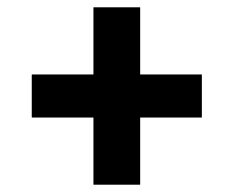

<svg xmlns="http://www.w3.org/2000/svg" viewBox="-20 -569 640 526"><path d="M364 -63V-247H533V-365H364V-549H236V-365H67V-247H236V-63Z"/></svg>

Font: IBM Plex Thai Looped
Style: Bold
Weight: 700
Designer: Mike Abbink, Paul van der Laan, Pieter van Rosmalen, Ben Mitchell, Mark Frömberg
Foundry: Bold Monday
Version: Version 1.0